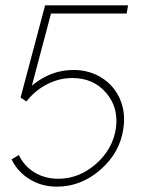

<svg xmlns="http://www.w3.org/2000/svg" viewBox="-20 -680 527 711"><path d="M190.9 11.2Q134.3 11.2 89.6 -16.4Q44.9 -43.9 22.9 -89.8L49.8 -106Q68.8 -65.4 107.4 -41.7Q146 -18.1 195.8 -18.1Q272.9 -18.1 335.4 -73Q397.9 -127.9 409.2 -205.1Q419.9 -282.2 372.6 -336.7Q325.2 -391.1 248 -391.1Q198.7 -391.1 153.3 -367.4Q107.9 -343.8 78.1 -304.2L56.2 -318.8L147 -660.2H454.1L449.2 -629.9H168.9L98.1 -362.8Q167.5 -420.9 252 -420.9Q310.5 -420.9 356.4 -392.1Q402.3 -363.3 424.1 -313.5Q445.8 -263.7 437 -205.1Q424.8 -115.2 352.5 -52Q280.3 11.2 190.9 11.2Z"/></svg>

Font: Human Sans ExtraLight
Style: Italic
Weight: 200
Italic angle: -8°
Designer: Tim Radville
Foundry: Continuum
Version: Version 1.000;FEAKit 1.0